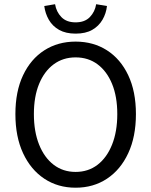

<svg xmlns="http://www.w3.org/2000/svg" viewBox="-20 -862 704 894"><path d="M332 12Q249.7 12 186.4 -29.9Q123.2 -71.8 87.4 -148.7Q51.7 -225.5 51.7 -330.8Q51.7 -436 87.4 -511.6Q123.2 -587.2 186.4 -627.7Q249.7 -668.3 332 -668.3Q414.9 -668.3 478.1 -627.7Q541.4 -587.2 577.1 -511.6Q612.9 -436 612.9 -330.8Q612.9 -225.5 577.1 -148.7Q541.4 -71.8 478.1 -29.9Q414.9 12 332 12ZM332 -61.5Q390.9 -61.5 434.2 -94.7Q477.5 -127.9 501.8 -188.6Q526.1 -249.3 526.1 -330.8Q526.1 -412.3 501.8 -471.4Q477.5 -530.4 434.2 -562.6Q390.9 -594.8 332 -594.8Q273.6 -594.8 230 -562.6Q186.4 -530.4 162.1 -471.4Q137.8 -412.3 137.8 -330.8Q137.8 -249.3 162.1 -188.6Q186.4 -127.9 230 -94.7Q273.6 -61.5 332 -61.5ZM332.1 -705.4Q286.2 -705.4 255.2 -722.9Q224.3 -740.4 207.4 -769.9Q190.5 -799.3 186.1 -834L236.4 -842.4Q242.1 -807.1 265.8 -782.5Q289.5 -757.9 332.1 -757.9Q374.7 -757.9 398.4 -782.5Q422.1 -807.1 427.8 -842.4L478.1 -834Q474.3 -799.3 457.1 -769.9Q439.9 -740.4 409.3 -722.9Q378.7 -705.4 332.1 -705.4Z"/></svg>

Font: Source Sans 3 Variable
Style: Regular
Weight: 200
Designer: Paul D. Hunt
Foundry: Adobe Systems Incorporated
Version: Version 3.026